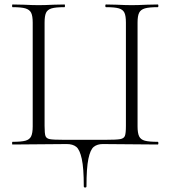

<svg xmlns="http://www.w3.org/2000/svg" viewBox="-20 -645 762 857"><path d="M278 -2 36 0Q34 0 34 -6Q34 -12 36 -12Q75 -12 93.5 -17Q112 -22 119 -36.5Q126 -51 126 -81V-544Q126 -574 119 -588Q112 -602 93.5 -607.5Q75 -613 36 -613Q34 -613 34 -619Q34 -625 36 -625L86 -624Q126 -622 152 -622Q180 -622 220 -624L268 -625Q270 -625 270 -619Q270 -613 268 -613Q228 -613 210 -607.5Q192 -602 185.5 -588Q179 -574 179 -544V-83Q179 -49 183 -38Q187 -27 202 -24Q217 -21 264 -21H451Q500 -21 516.5 -24Q533 -27 537.5 -38.5Q542 -50 542 -83V-544Q542 -574 535.5 -588Q529 -602 511 -607.5Q493 -613 453 -613Q450 -613 450 -619Q450 -625 453 -625L500 -624Q542 -622 568 -622Q594 -622 636 -624L684 -625Q687 -625 687 -619Q687 -613 684 -613Q645 -613 626.5 -607.5Q608 -602 601 -588Q594 -574 594 -544V-81Q594 -51 601 -36.5Q608 -22 626.5 -17Q645 -12 684 -12Q687 -12 687 -6Q687 0 684 0L439 -2Q414 -2 398.5 10.5Q383 23 374.5 64Q366 105 366 187Q366 192 360 192Q354 192 354 187Q354 105 345 64Q336 23 320.5 10.5Q305 -2 278 -2Z"/></svg>

Font: Cormorant Infant Light
Style: Regular
Weight: 300
Designer: Christian Thalmann (Catharsis Fonts)
Version: Version 3.000